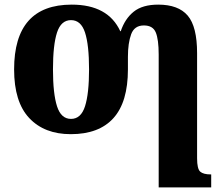

<svg xmlns="http://www.w3.org/2000/svg" viewBox="-20 -570 960 830"><path d="M666 -334Q666 -399 653.5 -429.5Q641 -460 602 -460Q561 -460 547 -422Q533 -384 533 -324V-270Q533 -129 470.5 -59.5Q408 10 286 10Q172 10 106.5 -59.5Q41 -129 41 -270Q41 -550 290 -550Q447 -550 500 -435H502Q520 -489 558 -519.5Q596 -550 664 -550Q751 -550 791.5 -502.5Q832 -455 832 -340V114Q832 160 845.5 172Q859 184 891 184H893V240H666ZM287 -56Q330 -56 347.5 -110.5Q365 -165 365 -270Q365 -376 347.5 -429.5Q330 -483 287 -483Q244 -483 226.5 -429.5Q209 -376 209 -270Q209 -165 226.5 -110.5Q244 -56 287 -56Z"/></svg>

Font: Noto Serif SemiCondensed ExtraBold
Style: Regular
Weight: 800
Width: 4
Designer: Monotype Design Team
Foundry: Monotype Imaging Inc.
Version: Version 2.015